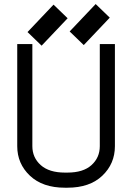

<svg xmlns="http://www.w3.org/2000/svg" viewBox="-20 -897 640 930"><path d="M136.7 -189Q136.7 -133.8 177.2 -97.4Q217.8 -61 294.4 -61H306.6Q383.3 -61 423.3 -97.4Q463.4 -133.8 463.4 -189V-683.6H536.6V-189Q536.6 -104 475.6 -45.9Q414.6 12.2 306.6 12.2H294.4Q186.5 12.2 125 -45.9Q63.5 -104 63.5 -189V-683.6H136.7ZM385.7 -678.7 317.4 -744.6 443.4 -877.4 511.7 -811.5ZM181.6 -675.8 113.3 -741.7 239.3 -874.5 307.6 -808.6Z"/></svg>

Font: Anka/Coder
Style: Regular
Weight: 400
Monospace: yes
Version: Version 001.100